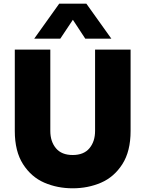

<svg xmlns="http://www.w3.org/2000/svg" viewBox="-20 -1008 786 1038"><path d="M306 -799H165L300 -988H447L582 -799H441L374 -901ZM60 -300V-740H252V-300Q252 -243 282.5 -206.5Q313 -170 373 -170Q433 -170 463.5 -206.5Q494 -243 494 -300V-740H686V-300Q686 -190 641.5 -120.5Q597 -51 526.5 -20.5Q456 10 373 10Q290 10 219.5 -20.5Q149 -51 104.5 -120.5Q60 -190 60 -300Z"/></svg>

Font: Be Vietnam Black
Style: Regular
Weight: 900
Designer: Lam Bao; Tony Le; Vietanh Nguyen
Foundry: Yellow Type Foundry
Version: Version 5.000